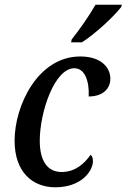

<svg xmlns="http://www.w3.org/2000/svg" viewBox="-20 -786 538 816"><path d="M282 -606H328C385 -642 465 -717 495 -756L498 -766H386C358 -717 317 -659 285 -619ZM215 10C325 10 375 -58 375 -102C375 -114 371 -124 365 -128C340 -93 302 -55 242 -55C181 -55 149 -103 149 -188C149 -310 212 -496 296 -496C340 -496 360 -442 357 -376C419 -376 449 -411 449 -451C449 -500 409 -546 321 -546C141 -546 42 -337 42 -188C42 -55 118 10 215 10Z"/></svg>

Font: Noto Serif Condensed Medium
Style: Italic
Weight: 500
Width: 3
Italic angle: -12°
Designer: Monotype Design Team
Foundry: Monotype Imaging Inc.
Version: Version 2.013